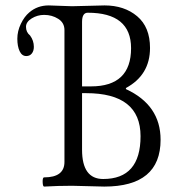

<svg xmlns="http://www.w3.org/2000/svg" viewBox="-20 -686 669 709"><path d="M143 3Q138 3 137.5 -14Q137 -31 143 -31Q218 -31 218 -88V-575Q218 -602 195 -616.5Q172 -631 143 -631Q118 -631 97 -618Q76 -605 76 -587Q76 -567 91 -555Q105 -536 105 -513Q105 -498 97.5 -488.5Q90 -479 77 -479Q61 -479 52.5 -497Q44 -515 44 -543Q44 -571 57 -598Q70 -625 88 -640Q118 -666 160 -666Q174 -666 202.5 -664.5Q231 -663 246 -663Q266 -663 306.5 -664.5Q347 -666 366 -666Q439 -666 486.5 -626Q534 -586 534 -509Q534 -409 445 -361V-357Q573 -298 573 -170Q573 3 365 3Q348 3 306 1.5Q264 0 246 0Q194 0 143 3ZM283 -367H316Q464 -367 464 -508Q464 -639 304 -639Q283 -639 283 -605ZM361 -25Q499 -25 499 -183Q499 -342 298 -342H283V-133Q283 -25 361 -25Z"/></svg>

Font: Junicode Cond Light
Style: Regular
Weight: 300
Width: 3
Designer: Peter S. Baker
Version: Version 2.201